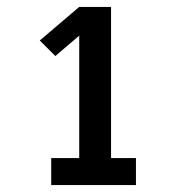

<svg xmlns="http://www.w3.org/2000/svg" viewBox="-20 -858 540 555"><path d="M128 -323V-401H209V-755L140 -696L95 -741L209 -838H301V-401H373V-323Z"/></svg>

Font: Iosevka SS18 Extrabold
Style: Regular
Weight: 800
Monospace: yes
Designer: Belleve Invis
Foundry: Belleve Invis
Version: Version 25.1.1; ttfautohint (v1.8.4)